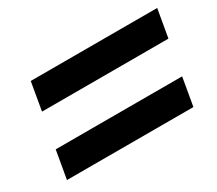

<svg xmlns="http://www.w3.org/2000/svg" viewBox="-76 -674 741 655"><g transform="rotate(-30 294.0 -346.0)"><path d="M28.3 -168.9 47.4 -278.8H545.4L526.4 -168.9ZM71.3 -413.6 90.3 -523.4H588.4L569.3 -413.6Z"/></g></svg>

Font: Cascadia Mono NF SemiBold
Style: Italic
Weight: 600
Italic angle: -10°
Monospace: yes
Designer: Aaron Bell
Foundry: Saja Typeworks
Version: Version 2404.023; ttfautohint (v1.8.4)